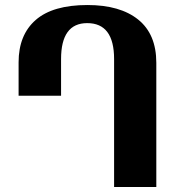

<svg xmlns="http://www.w3.org/2000/svg" viewBox="-20 -744 721 764"><path d="M602 0V-494Q602 -608 530 -666Q458 -724 328 -724Q190 -724 122 -664.5Q54 -605 54 -496V-363H223V-509Q223 -652 327 -652Q434 -652 434 -509V0Z"/></svg>

Font: Noto Serif Georgian SemiCondensed Extra
Style: Regular
Weight: 800
Width: 4
Designer: Monotype Design Team
Foundry: Monotype Imaging Inc.
Version: Version 1.901